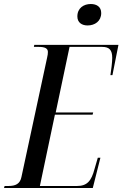

<svg xmlns="http://www.w3.org/2000/svg" viewBox="-50 -938 611 958"><path d="M387 -811C423 -811 455 -832 455 -873C455 -905 431 -918 403 -918C368 -918 336 -898 336 -856C336 -825 359 -811 387 -811ZM-30 0H413L451 -151H438L422 -96C406 -34 384 -10 334 -10H149L224 -366H412L415 -377H228L297 -704H460C496 -704 510 -688 510 -649C510 -628 505 -589 501 -563H511L541 -714H121L119 -704H144C173 -704 189 -697 189 -679C189 -672 188 -661 185 -650L57 -55C50 -20 27 -10 -8 -10H-27Z"/></svg>

Font: Noto Serif Display ExtraCondensed Medium
Style: Italic
Weight: 500
Width: 2
Italic angle: -12°
Designer: Monotype Design Team
Foundry: Monotype Imaging Inc.
Version: Version 2.009